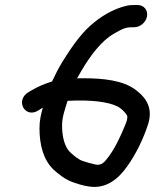

<svg xmlns="http://www.w3.org/2000/svg" viewBox="-20 -683 619 768"><path d="M250.2 -279.6C265.4 -280.5 282.7 -281 300.2 -281C367.5 -281 431.5 -272 460.7 -250.6C475.1 -240 488.7 -223.8 489.4 -216.5C489.2 -203.2 486.7 -197.6 479.6 -180.1C462.4 -138 439.8 -90.1 415.6 -57.7C397.7 -33.9 387 -20.9 363.5 -24.6C344.8 -28.7 328.9 -32.8 311.5 -38.9C295.8 -43.6 276.3 -59.4 261.2 -73.5C239.6 -93.3 228.1 -133.8 228.3 -181.8C228.4 -214.9 239 -243 250.2 -279.6ZM530.2 -663H520.2C509.9 -663 498.4 -662.6 488.2 -660.4C431 -647.6 380.7 -615.7 340 -579.3C297.5 -541.3 259.8 -484 229.9 -436.4C212.8 -408 200.6 -383.8 188.1 -357C158.9 -348 132.7 -337.3 106.9 -321.9L95.1 -315.1C39.1 -282.7 79.2 -208.6 132.1 -240.5L143.8 -248.1C145.9 -249.3 147.6 -250.2 151.4 -252.2C144 -227.5 137.8 -200.6 137.9 -169C138.2 -102.4 153.8 -43.6 194 -4.6C214.1 13.3 240.1 34.9 271.1 45.8C290 52 308.9 59.1 334.3 62.7C406.1 75.1 455.5 28.7 485.9 -13.6C521.9 -62.6 554.4 -128.3 573.7 -190.4C594.6 -262.3 551.9 -301.8 520.9 -324.8C472.3 -361 394.6 -370 314.2 -370C305.2 -370 298.4 -369.9 288.2 -369.7C293.7 -379.6 299.2 -389.2 305.7 -399.9C341.7 -461.3 386.1 -520.4 436.4 -548.7C465.1 -564.9 479.5 -574 506.2 -574H516.2C540.3 -574 564.3 -593.3 568.2 -618.5C572.2 -643.7 554.3 -663 530.2 -663Z"/></svg>

Font: Just Breathe
Style: BdObl3
Weight: 400
Foundry: Cannot Into Space Fonts
Version: Version 0.72